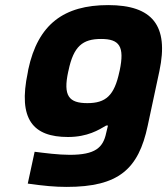

<svg xmlns="http://www.w3.org/2000/svg" viewBox="-20 -529 656 754"><path d="M91 -256 89 -244C50 -60 110 9 247 9C324 9 368 -19 397 -36H404L397 -7C385 51 354 79 254 79C209 79 156 72 116 67L89 192C153 201 195 205 242 205C446 205 524 135 560 -35L606 -250C644 -429 578 -509 405 -509C231 -509 129 -434 91 -256ZM248 -248 249 -252C269 -348 305 -376 377 -376C449 -376 470 -347 450 -252L449 -248C429 -153 395 -124 323 -124C251 -124 227 -152 248 -248Z"/></svg>

Font: LT Wave Text Black Italic
Style: Regular
Weight: 900
Designer: Daniel Lyons
Version: Version 2.5 (Glyphs App)